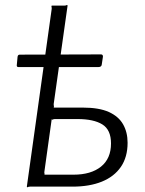

<svg xmlns="http://www.w3.org/2000/svg" viewBox="-20 -765 596 787"><path d="M90 0 192 -729Q192 -735 191 -738.5Q190 -742 193 -742H244Q250 -742 253 -744Q256 -746 257 -742L200 -338Q200 -332 201 -328Q202 -324 198 -324H319Q386 -324 426 -306Q466 -288 484.5 -255.5Q503 -223 503 -180Q503 -121 475.5 -81Q448 -41 397.5 -20.5Q347 0 277 0H103Q97 0 94 2Q91 4 90 0ZM160 -49H281Q353 -49 394 -82Q435 -115 435 -177Q435 -233 399.5 -255Q364 -277 298 -277H205Q200 -277 196.5 -275Q193 -273 192 -277L162 -62Q161 -57 162.5 -53Q164 -49 160 -49ZM56 -490Q47 -490 49 -500L52 -532Q53 -541 61 -541L394 -542Q402 -542 402 -533L397 -500Q396 -490 382 -490Z"/></svg>

Font: Libre Franklin Light
Style: Italic
Weight: 300
Italic angle: -8°
Designer: Pablo Impallari, Rodrigo Fuenzalida, Nhung Nguyen
Foundry: Impallari Type
Version: Version 3.000